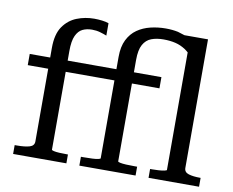

<svg xmlns="http://www.w3.org/2000/svg" viewBox="-81 -857 1169 962"><g transform="rotate(10 503.5 -376.0)"><path d="M38 -508H142V-557Q142 -627 169 -666Q196 -705 238 -721.5Q280 -738 326 -738Q346 -738 366.5 -735.5Q387 -733 400 -728V-665Q385 -671 366 -676.5Q347 -682 325 -682Q298 -682 277 -672Q256 -662 243.5 -635Q231 -608 231 -557V-508H479V-571Q479 -623 496.5 -658Q514 -693 543.5 -713.5Q573 -734 610.5 -743Q648 -752 688 -752Q721 -752 750 -746Q768 -741 785 -735H905V-81Q905 -59 928 -52Q951 -45 987 -45H989V0H732V-45H743Q757 -45 774 -46Q791 -47 803.5 -49.5Q816 -52 816 -55V-653Q807 -661 798 -667Q774 -683 746.5 -689.5Q719 -696 686 -696Q651 -696 624.5 -686Q598 -676 583 -649Q568 -622 568 -571V-508H708V-451H568V-55Q568 -52 579 -49.5Q590 -47 609.5 -46Q629 -45 653 -45H666V0H380V-45H393Q419 -45 438.5 -46Q458 -47 468.5 -49.5Q479 -52 479 -55V-451H231V-55Q231 -52 241.5 -49.5Q252 -47 270 -46Q288 -45 311 -45H314V0H43V-45H54Q95 -45 118.5 -52Q142 -59 142 -81V-451H38Z"/></g></svg>

Font: Roboto Serif 20pt
Style: Regular
Weight: 400
Designer: Greg Gazdowicz
Foundry: Commercial Type
Version: Version 1.008